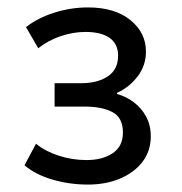

<svg xmlns="http://www.w3.org/2000/svg" viewBox="-20 -730 490 517"><path d="M217 -233Q167 -233 121 -246.5Q75 -260 46 -285L77 -343Q101 -323 137.5 -311Q174 -299 213 -299Q256 -299 283.5 -317.5Q311 -336 311 -373Q311 -413 283 -428Q255 -443 208 -443H127V-506H199Q243 -506 270.5 -524.5Q298 -543 298 -580Q298 -612 275 -628Q252 -644 210 -644Q177 -644 143 -632.5Q109 -621 83 -600L50 -657Q82 -682 126.5 -696Q171 -710 217 -710Q289 -710 331 -676Q373 -642 373 -591Q373 -553 350 -523.5Q327 -494 295 -480V-477Q320 -470 340.5 -454.5Q361 -439 373.5 -416Q386 -393 386 -363Q386 -323 363.5 -294Q341 -265 303 -249Q265 -233 217 -233Z"/></svg>

Font: Nunito Sans 7pt SemiCondensed Medium
Style: Regular
Weight: 500
Width: 4
Designer: Vernon Adams
Foundry: Vernon Adams
Version: Version 3.101;gftools[0.9.27]